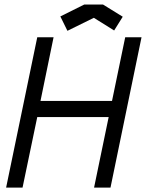

<svg xmlns="http://www.w3.org/2000/svg" viewBox="-20 -853 664 873"><path d="M82.5 0H7.8L149.4 -683.6H223.6L164.1 -394H489.3L549.3 -683.6H623.5L482.4 0H407.7L474.1 -320.8H149.4ZM448.2 -832.5 538.1 -776.9 499 -714.4 406.7 -772 286.6 -712.9 254.4 -778.3 363.3 -832.5Z"/></svg>

Font: Anka/Coder
Style: Italic
Weight: 400
Italic angle: -12°
Monospace: yes
Version: Version 001.100